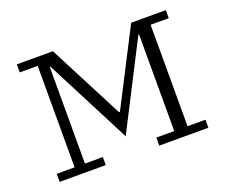

<svg xmlns="http://www.w3.org/2000/svg" viewBox="-91 -649 923 786"><g transform="rotate(-20 370.5 -256.0)"><path d="M46 -35H124V-477H46V-512H203L372 -185H376L544 -512H695V-477H616V-35H694V0H480V-35H558V-456H555L364 -83L172 -456H169V-35H247V0H46Z"/></g></svg>

Font: IBM Plex Serif Light
Style: Regular
Weight: 300
Designer: Mike Abbink, Paul van der Laan, Pieter van Rosmalen
Foundry: Bold Monday
Version: Version 3.001